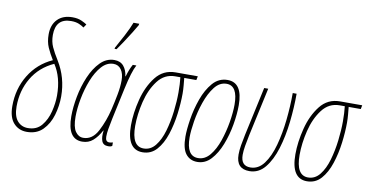

<svg xmlns="http://www.w3.org/2000/svg" viewBox="-76 -1000 2369 1219"><g transform="rotate(10 1108.5 -390.0)"><path d="M148 10Q212 10 251 -29.5Q290 -69 307.5 -128.5Q325 -188 325 -249Q325 -370 263 -471Q236 -514 220.5 -548Q205 -582 205 -625Q205 -732 305 -732Q335 -732 356 -723Q377 -714 388 -705L403 -727Q392 -735 368 -746Q344 -757 309 -757Q248 -757 213 -721.5Q178 -686 178 -624Q178 -576 194 -540Q210 -504 233 -467Q138 -424 84 -335.5Q30 -247 30 -136Q30 -63 63 -26.5Q96 10 148 10ZM151 -15Q109 -15 83 -45.5Q57 -76 57 -138Q57 -240 105.5 -322Q154 -404 246 -446Q298 -367 298 -250Q298 -202 284.5 -147Q271 -92 239 -53.5Q207 -15 151 -15Z M505 10Q546 10 574.5 -15Q603 -40 626 -83H628Q622 -41 631.5 -15.5Q641 10 673 10Q692 10 699 3V-19Q685 -15 676 -15Q651 -15 651 -48Q651 -70 655.5 -97Q660 -124 669 -167L712 -367Q737 -483 761 -526H738Q720 -495 706 -446H704Q699 -486 678 -511Q657 -536 618 -536Q567 -536 528 -496.5Q489 -457 462.5 -395Q436 -333 423 -264Q410 -195 410 -137Q410 10 505 10ZM508 -15Q477 -15 457 -44Q437 -73 437 -139Q437 -191 449 -255Q461 -319 484 -377.5Q507 -436 540.5 -473.5Q574 -511 617 -511Q649 -511 667 -485Q685 -459 685 -417Q685 -375 675.5 -324.5Q666 -274 654 -224Q636 -148 601.5 -81.5Q567 -15 508 -15ZM606 -606H619Q631 -622 654.5 -657.5Q678 -693 700.5 -729Q723 -765 731 -780L733 -790H696Q682 -753 655 -701.5Q628 -650 608 -615Z M894 10Q949 10 985 -30.5Q1021 -71 1042 -135Q1063 -199 1072 -270Q1081 -341 1081 -401Q1081 -426 1078.5 -453.5Q1076 -481 1074 -501H1152L1157 -526H1014Q935 -526 886.5 -464Q838 -402 815.5 -313.5Q793 -225 793 -146Q793 10 894 10ZM897 -15Q820 -15 820 -147Q820 -222 840 -304Q860 -386 903.5 -443.5Q947 -501 1016 -501H1049Q1054 -459 1054 -404Q1054 -347 1046 -280Q1038 -213 1020.5 -152.5Q1003 -92 972.5 -53.5Q942 -15 897 -15Z M1247 10Q1298 10 1335 -30Q1372 -70 1396.5 -132.5Q1421 -195 1433 -264Q1445 -333 1445 -390Q1445 -536 1348 -536Q1291 -536 1252.5 -491.5Q1214 -447 1190.5 -381Q1167 -315 1156.5 -248Q1146 -181 1146 -136Q1146 -59 1173 -24.5Q1200 10 1247 10ZM1248 -15Q1173 -15 1173 -136Q1173 -177 1183 -239.5Q1193 -302 1214.5 -364.5Q1236 -427 1268.5 -469Q1301 -511 1346 -511Q1418 -511 1418 -389Q1418 -340 1407.5 -276.5Q1397 -213 1376.5 -153Q1356 -93 1324 -54Q1292 -15 1248 -15Z M1583 10Q1643 10 1683.5 -39.5Q1724 -89 1748.5 -169Q1773 -249 1783.5 -343Q1794 -437 1794 -526H1769Q1769 -442 1759.5 -352.5Q1750 -263 1729 -186Q1708 -109 1672.5 -61.5Q1637 -14 1585 -14Q1524 -14 1524 -85Q1524 -109 1529.5 -142.5Q1535 -176 1543 -213L1611 -526H1585L1517 -213Q1509 -175 1503.5 -142.5Q1498 -110 1498 -82Q1498 10 1583 10Z M1954 10Q2009 10 2045 -30.5Q2081 -71 2102 -135Q2123 -199 2132 -270Q2141 -341 2141 -401Q2141 -426 2138.5 -453.5Q2136 -481 2134 -501H2212L2217 -526H2074Q1995 -526 1946.5 -464Q1898 -402 1875.5 -313.5Q1853 -225 1853 -146Q1853 10 1954 10ZM1957 -15Q1880 -15 1880 -147Q1880 -222 1900 -304Q1920 -386 1963.5 -443.5Q2007 -501 2076 -501H2109Q2114 -459 2114 -404Q2114 -347 2106 -280Q2098 -213 2080.5 -152.5Q2063 -92 2032.5 -53.5Q2002 -15 1957 -15Z"/></g></svg>

Font: Noto Sans Display Condensed Thin
Style: Italic
Weight: 250
Width: 3
Italic angle: -12°
Designer: Monotype Design Team
Foundry: Monotype Imaging Inc.
Version: Version 1.900